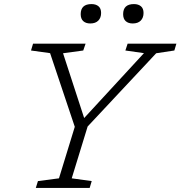

<svg xmlns="http://www.w3.org/2000/svg" viewBox="-20 -921 884 941"><path d="M685.5 -660.5 594.5 -673.5 605.5 -707H844.5L834.5 -673.5L745.5 -660L409.5 -301L331.5 -47L429.5 -33.5L419.5 0H155.5L166 -33.5L269 -47L346.5 -299.5L225.5 -660.5L132 -673.5L142 -707H399.5L388 -673.5L289 -660L392.5 -342.5ZM422.5 -806Q400.5 -806 388 -817.5Q375.5 -829 375.5 -851.5Q375.5 -901 428.5 -901Q450 -901 462.8 -890.2Q475.5 -879.5 475.5 -857.5Q475.5 -834 461.8 -820Q448 -806 422.5 -806ZM630.5 -806Q608.5 -806 596 -817.5Q583.5 -829 583.5 -851.5Q583.5 -901 636.5 -901Q658 -901 670.8 -890.2Q683.5 -879.5 683.5 -857.5Q683.5 -834 669.8 -820Q656 -806 630.5 -806Z"/></svg>

Font: Newsreader Caption Light
Style: Italic
Weight: 300
Italic angle: -17°
Designer: Hugues Gentile
Foundry: Production Type
Version: Version 1.001